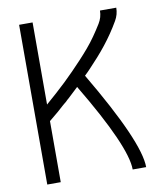

<svg xmlns="http://www.w3.org/2000/svg" viewBox="-83 -803 740 870"><g transform="rotate(-10 287.5 -367.5)"><path d="M64 0V-735H126V-357L128 -359Q151 -379 174 -399.5Q197 -420 219.5 -441.5Q242 -463 263.5 -485Q285 -507 306 -529.5Q327 -552 347 -575.5Q367 -599 384.5 -624Q402 -649 419 -676.5Q436 -704 436 -735H511Q511 -704 495 -676.5Q479 -649 462 -624Q445 -599 426 -575Q407 -551 386.5 -528Q366 -505 345 -483Q332 -469 318 -456Q519 -116 519 0H457Q457 -106 274 -412L258 -397Q242 -382 227 -368L220 -362L213 -355L202 -346L195 -340Q181 -327 167 -315Q147 -298 126 -281V0Z"/></g></svg>

Font: Jozsika Light
Style: Regular
Weight: 300
Monospace: yes
Designer: Belleve Invis
Foundry: Belleve Invis
Version: 2.1.0